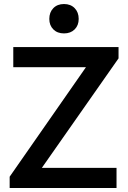

<svg xmlns="http://www.w3.org/2000/svg" viewBox="-20 -934 637 954"><path d="M28 -56 407 -600H46V-700H569V-644L188 -100H559V0H28ZM225 -840Q225 -873 245 -893.5Q265 -914 298 -914Q331 -914 351 -893.5Q371 -873 371 -840Q371 -808 351 -788Q331 -768 298 -768Q265 -768 245 -788Q225 -808 225 -840Z"/></svg>

Font: Bai Jamjuree SemiBold
Style: Regular
Weight: 600
Version: Version 1.000; ttfautohint (v1.6)